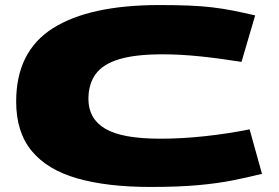

<svg xmlns="http://www.w3.org/2000/svg" viewBox="-20 -730 1105 760"><path d="M44 -328Q44 -526 189 -618Q334 -710 611 -710Q676 -710 726.5 -708Q777 -706 819.5 -701Q862 -696 902.5 -688Q943 -680 990 -669L936 -485Q849 -499 771 -507Q693 -515 623 -515Q516 -515 451.5 -495.5Q387 -476 358.5 -436.5Q330 -397 330 -338Q330 -260 396.5 -220.5Q463 -181 615 -181Q700 -181 792 -191Q884 -201 968 -218L1017 -42Q961 -28 901 -16Q841 -4 763 3Q685 10 575 10Q404 10 285.5 -24Q167 -58 105.5 -132.5Q44 -207 44 -328Z"/></svg>

Font: Georama Extra Expanded ExtraBold
Style: Regular
Weight: 800
Width: 8
Designer: Jean-Baptiste Levee
Foundry: Production Type
Version: Version 1.000